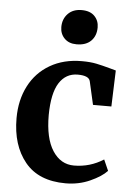

<svg xmlns="http://www.w3.org/2000/svg" viewBox="-56 -853 632 906"><g transform="rotate(5 259.5 -399.5)"><path d="M316 -570Q356 -570 385 -564Q414 -558 450 -548L479 -540L473 -369H386L361 -479Q355 -505 302 -505Q246 -505 214.5 -456Q183 -407 182 -303Q182 -193 220 -134.5Q258 -76 321 -76Q397 -76 461 -117L484 -65Q458 -37 404.5 -13Q351 11 289 11Q161 11 96.5 -68Q32 -147 32 -275Q32 -361 66.5 -428Q101 -495 165.5 -532.5Q230 -570 316 -570ZM205 -722Q205 -760 229 -785Q253 -810 294 -810Q334 -810 355 -788.5Q376 -767 376 -735Q376 -695 352 -671Q328 -647 284 -647H283Q247 -647 226 -668.5Q205 -690 205 -722Z"/></g></svg>

Font: Koeln Type Serif
Style: Bold
Weight: 700
Designer: Eben Sorkin
Foundry: Eben Sorkin
Version: Version 2.002